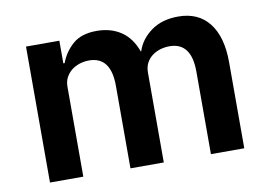

<svg xmlns="http://www.w3.org/2000/svg" viewBox="-63 -630 1014 726"><g transform="rotate(-10 444.0 -267.0)"><path d="M74 0V-522H202V-435H207Q222 -476 255 -505Q288 -534 347 -534Q401 -534 440 -508Q479 -482 498 -429H500Q514 -473 555.5 -503.5Q597 -534 660 -534Q737 -534 778.5 -481Q820 -428 820 -330V0H692V-317Q692 -429 608 -429Q589 -429 571.5 -423.5Q554 -418 540.5 -407.5Q527 -397 519 -381.5Q511 -366 511 -345V0H383V-317Q383 -429 299 -429Q281 -429 263.5 -423.5Q246 -418 232.5 -407.5Q219 -397 210.5 -381.5Q202 -366 202 -345V0Z"/></g></svg>

Font: IBM Plex Sans Hebrew SmBld
Style: Regular
Weight: 600
Designer: Mike Abbink, Paul van der Laan, Pieter van Rosmalen, Yanek Iontef
Foundry: Bold Monday
Version: Version 1.3